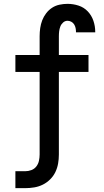

<svg xmlns="http://www.w3.org/2000/svg" viewBox="-20 -763 540 998"><path d="M60 215V127H111Q128 127 143.5 121Q159 115 169 102Q179 89 182.5 72.5Q186 56 186 40V-389H60V-477H186V-575Q186 -596 189 -617Q192 -638 199.5 -657.5Q207 -677 220 -694Q233 -711 250.5 -722.5Q268 -734 289 -738.5Q310 -743 331 -743Q360 -743 388 -734Q416 -725 436 -704Q456 -683 465.5 -655Q475 -627 475 -598V-595H375V-596Q375 -607 373 -617Q371 -627 365.5 -636Q360 -645 350.5 -650Q341 -655 331 -655Q318 -655 308 -646Q298 -637 293.5 -625Q289 -613 287.5 -600.5Q286 -588 286 -575V-477H440V-389H286V40Q286 64 282 87Q278 110 268 131Q258 152 241 169Q224 186 203 196.5Q182 207 158.5 211Q135 215 111 215Z"/></svg>

Font: Iosevka Term Semibold
Style: Regular
Weight: 600
Monospace: yes
Designer: Belleve Invis
Foundry: Belleve Invis
Version: Version 31.4.0